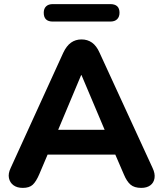

<svg xmlns="http://www.w3.org/2000/svg" viewBox="-20 -906 793 935"><path d="M91 9Q63 9 45.5 -4Q28 -17 23.5 -39Q19 -61 32 -88L288 -649Q304 -683 326 -698.5Q348 -714 377 -714Q406 -714 428 -698.5Q450 -683 465 -649L723 -88Q736 -61 732.5 -38.5Q729 -16 712 -3.5Q695 9 668 9Q634 9 615.5 -7Q597 -23 583 -57L523 -196L585 -153H168L230 -196L171 -57Q156 -22 139.5 -6.5Q123 9 91 9ZM375 -540 247 -235 220 -274H533L506 -235L377 -540ZM237 -801Q193 -801 193 -844Q193 -864 204.5 -875Q216 -886 237 -886H517Q562 -886 562 -844Q562 -824 550.5 -812.5Q539 -801 517 -801Z"/></svg>

Font: Nunito ExtraLight ExtraBold
Style: Regular
Weight: 800
Version: Version 3.602